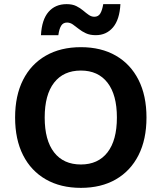

<svg xmlns="http://www.w3.org/2000/svg" viewBox="-20 -898 781 928"><path d="M371 -670Q469 -670 540 -629Q611 -588 649.5 -512Q688 -436 688 -330Q688 -224 649.5 -148Q611 -72 540 -31Q469 10 371 10Q273 10 201.5 -31Q130 -72 91.5 -148Q53 -224 53 -330Q53 -436 91.5 -512Q130 -588 201.5 -629Q273 -670 371 -670ZM371 -557Q287 -557 241.5 -498.5Q196 -440 196 -330Q196 -220 241.5 -161.5Q287 -103 371 -103Q454 -103 499.5 -161.5Q545 -220 545 -330Q545 -440 499.5 -498.5Q454 -557 371 -557ZM562 -878Q558 -803 526 -765.5Q494 -728 443 -728Q415 -728 395.5 -737Q376 -746 361 -758Q346 -770 332.5 -779.5Q319 -789 304 -789Q285 -789 275.5 -773.5Q266 -758 262 -728H178Q182 -803 214.5 -840.5Q247 -878 302 -878Q330 -878 349 -868.5Q368 -859 382 -847Q396 -835 409 -826Q422 -817 436 -817Q455 -817 464.5 -832.5Q474 -848 479 -878Z"/></svg>

Font: Work Sans SemiBold
Style: Regular
Weight: 600
Designer: Wei Huang
Foundry: Wei Huang
Version: Version 2.010; ttfautohint (v1.8.3)